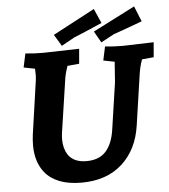

<svg xmlns="http://www.w3.org/2000/svg" viewBox="-61 -973 919 1042"><g transform="rotate(-5 398.5 -451.5)"><path d="M142 -61Q96 -119 96 -209Q96 -237 100 -268L135 -512Q144 -566 144 -590Q144 -614 143 -623L82 -635L98 -710Q146 -705 193 -705L391 -710L384 -629L320 -623Q304 -578 300 -542L258 -260Q256 -243 256 -227Q256 -179 278 -144Q309 -99 378 -99Q447 -99 484 -140Q521 -181 532 -260L569 -512Q570 -520 577 -623L516 -635L532 -710Q580 -705 628 -705L797 -710L790 -629L726 -623Q712 -585 706 -542L666 -268Q647 -137 562.5 -61Q478 15 341 15Q204 15 142 -61ZM489 -918 524 -839Q389 -780 371 -774L299 -734L261 -797ZM708 -913 742 -829Q604 -778 585 -772L514 -734L479 -796Z"/></g></svg>

Font: Andada SC
Style: Bold Italic
Weight: 700
Italic angle: -8.29999°
Designer: Carolina Giovagnoli
Foundry: Carolina Giovagnoli
Version: Version 1.003